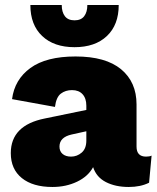

<svg xmlns="http://www.w3.org/2000/svg" viewBox="-20 -735 624 765"><path d="M324 -314Q324 -343 309 -359.5Q294 -376 267 -376Q241 -376 222.5 -362Q204 -348 199 -309L28 -340Q38 -418 101 -464Q164 -510 281 -510Q401 -510 462.5 -459Q524 -408 524 -319V-151Q524 -111 562 -111Q576 -111 584 -115L574 -7Q540 10 493 10Q440 10 402 -9.5Q364 -29 351 -69Q331 -32 287 -11Q243 10 189 10Q111 10 67 -25.5Q23 -61 23 -125Q23 -236 159 -263L324 -297ZM217 -151Q217 -132 229.5 -121.5Q242 -111 263 -111Q287 -111 305.5 -127Q324 -143 324 -175V-212L265 -199Q217 -188 217 -151ZM453 -715Q453 -636 406 -591.5Q359 -547 277 -547Q195 -547 148 -591.5Q101 -636 101 -715H226Q226 -687 238.5 -670.5Q251 -654 277 -654Q303 -654 315.5 -670.5Q328 -687 328 -715Z"/></svg>

Font: Work Sans ExtraBold
Style: Regular
Weight: 800
Designer: Wei Huang
Foundry: Wei Huang
Version: Version 2.012; ttfautohint (v1.8.3)